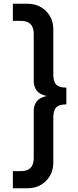

<svg xmlns="http://www.w3.org/2000/svg" viewBox="-20 -758 420 1030"><path d="M49 252V160H93Q127 160 144 142.5Q161 125 161 90V-163Q161 -193 177 -214Q193 -235 231 -243Q193 -251 177 -272Q161 -293 161 -323V-576Q161 -611 144 -628.5Q127 -646 93 -646H49V-738H126Q168 -738 199 -720Q230 -702 248 -671.5Q266 -641 266 -600V-358Q266 -320 282 -304Q298 -288 336 -288V-198Q298 -198 282 -182Q266 -166 266 -128V114Q266 154 248 185Q230 216 199 234Q168 252 126 252Z"/></svg>

Font: Gantari SemiBold
Style: Regular
Weight: 600
Designer: Anugrah Pasau
Foundry: Lafontype
Version: Version 1.000; ttfautohint (v1.8.3)